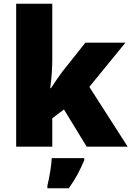

<svg xmlns="http://www.w3.org/2000/svg" viewBox="-20 -780 699 1021"><path d="M258 -461Q258 -427 255 -386Q252 -345 247 -311H251Q262 -328 279.5 -354Q297 -380 310 -397L434 -553H647L455 -318L659 0H441L320 -198L258 -151V0H66V-760H258ZM428 72Q411 112 393 146Q375 180 346 221H232V207Q240 175 247 132Q254 89 255 61H428Z"/></svg>

Font: Noto Sans Meetei Mayek Black
Style: Regular
Weight: 900
Designer: Monotype Design Team and Neelakash Kshetrimayum
Foundry: Monotype Imaging Inc.
Version: Version 2.002; ttfautohint (v1.8.4.7-5d5b)